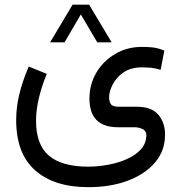

<svg xmlns="http://www.w3.org/2000/svg" viewBox="-20 -542 761 806"><path d="M284.7 -522.5 190.4 -364.3H251L319.3 -481.4L388.2 -364.3H448.7L354 -522.5ZM176.3 -231.9 100.6 -262.7C83 -221.2 69.8 -182.6 61 -146C52.2 -109.4 47.9 -73.2 47.9 -38.6C47.9 55.7 74.2 126 127.4 172.9C180.7 220.2 254.9 243.7 351.1 243.7C412.1 243.7 467.3 234.9 515.6 216.8C564 198.7 602.5 173.3 630.9 140.1C658.7 107.4 672.9 68.4 672.9 23.4C672.9 -10.3 663.6 -38.1 645 -60.1C626 -82 597.2 -93.3 558.6 -93.8H480.5C462.9 -93.8 451.7 -97.2 446.3 -103.5C440.9 -109.9 438 -120.6 438 -134.8C438 -149.9 442.9 -167 452.6 -186.5C462.4 -206.1 477.5 -223.1 498 -237.8C518.6 -252 544.9 -259.3 577.1 -259.3C586.4 -259.3 598.1 -258.8 612.3 -257.8C626.5 -256.3 640.1 -253.4 654.3 -249L669.9 -329.6C652.3 -336.9 634.8 -341.8 617.7 -343.3C600.1 -344.7 586.4 -345.2 577.1 -345.2C534.7 -345.2 496.6 -335.4 463.4 -315.4C429.7 -295.4 403.3 -269.5 384.3 -236.8C365.2 -204.1 355.5 -168 355.5 -128.4C355.5 -47.9 395.5 -7.8 475.6 -7.8H545.9C556.2 -7.8 566.9 -5.4 578.1 -0.5C588.9 4.9 594.2 13.2 594.2 25.4C594.2 47.9 586.9 67.4 572.3 84C557.6 100.6 538.1 114.3 514.2 125C490.2 136.2 463.9 144 435.1 149.4C406.2 154.8 377.4 157.7 348.6 157.7C274.9 157.2 220.2 141.6 184.6 110.8C148.9 80.1 131.3 31.2 131.3 -35.2C131.3 -93.3 146.5 -158.7 176.3 -231.9Z"/></svg>

Font: Vazir
Style: Regular
Weight: 400
Designer: Saber Rastikerdar
Foundry: Saber Rastikerdar
Version: Version 27.002;January 24, 2021;FontCreator 13.0.0.2683 64-b